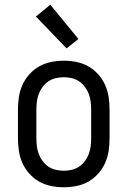

<svg xmlns="http://www.w3.org/2000/svg" viewBox="-20 -785 540 813"><path d="M250 8Q223 8 196 2.5Q169 -3 146 -16Q123 -29 104.5 -49.5Q86 -70 75 -94.5Q64 -119 60 -146Q56 -173 56 -200V-320Q56 -347 60 -374Q64 -401 75 -425.5Q86 -450 104.5 -470.5Q123 -491 146 -504Q169 -517 196 -522.5Q223 -528 250 -528Q277 -528 304 -522.5Q331 -517 354 -504Q377 -491 395.5 -470.5Q414 -450 425 -425.5Q436 -401 440 -374Q444 -347 444 -320V-200Q444 -173 440 -146Q436 -119 425 -94.5Q414 -70 395.5 -49.5Q377 -29 354 -16Q331 -3 304 2.5Q277 8 250 8ZM250 -62Q267 -62 284 -66Q301 -70 315 -79.5Q329 -89 339.5 -103Q350 -117 356 -133Q362 -149 364 -166Q366 -183 366 -200V-320Q366 -337 364 -354Q362 -371 356 -387Q350 -403 339.5 -417Q329 -431 315 -440.5Q301 -450 284 -454Q267 -458 250 -458Q233 -458 216 -454Q199 -450 185 -440.5Q171 -431 160.5 -417Q150 -403 144 -387Q138 -371 136 -354Q134 -337 134 -320V-200Q134 -183 136 -166Q138 -149 144 -133Q150 -117 160.5 -103Q171 -89 185 -79.5Q199 -70 216 -66Q233 -62 250 -62ZM262 -580 132 -715 193 -765 312 -620Z"/></svg>

Font: Iosevka SS18
Style: Regular
Weight: 400
Monospace: yes
Designer: Belleve Invis
Foundry: Belleve Invis
Version: Version 25.1.1; ttfautohint (v1.8.4)